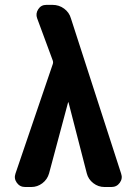

<svg xmlns="http://www.w3.org/2000/svg" viewBox="-20 -750 540 770"><path d="M264.6 -675.8 465.8 -53.7Q472.7 -34.2 460.4 -17.1Q448.2 0 426.8 0H399.4Q374 0 354 -15.6Q334 -31.2 328.1 -54.7L254.9 -338.9Q254.9 -339.8 253.9 -339.8Q252.9 -339.8 252.9 -338.9L176.8 -54.7Q169.9 -30.3 149.9 -15.1Q129.9 0 105.5 0H81.1Q59.6 0 47.4 -17.1Q35.2 -34.2 42 -53.7L191.4 -492.2Q194.3 -500 191.4 -507.8L128.9 -676.8Q122.1 -695.3 133.3 -712.9Q144.5 -730.5 166 -730.5H190.4Q216.8 -730.5 237.3 -715.3Q257.8 -700.2 264.6 -675.8Z"/></svg>

Font: Rounded Mgen+ 2m bold
Style: Bold
Weight: 700
Designer: [Source Han Sans]
Ryoko NISHIZUKA  (kana & ideographs); Paul D. Hunt (Latin, Greek & Cyrillic); Wenlong ZHANG  (bopomofo
Version: Version 1.059.20150602